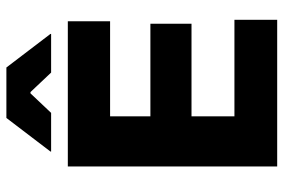

<svg xmlns="http://www.w3.org/2000/svg" viewBox="-160 -706 866 586"><g transform="rotate(-90 273.0 -413.0)"><path d="M58 0V-639H211V0ZM103.5 0V-130.5H505.5V0ZM147.5 -261.5V-387H493.5V-261.5ZM103 -510V-639H501V-510ZM206 -826.5H360L462.5 -692V-690H344.5L285 -753H281L221.5 -690H103.5V-692Z"/></g></svg>

Font: Anek Odia Medium
Style: Bold
Weight: 700
Version: Version 1.003